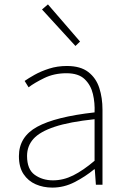

<svg xmlns="http://www.w3.org/2000/svg" viewBox="-20 -840 576 873"><path d="M218 13Q177 13 142.5 -2Q108 -17 87 -48.5Q66 -80 66 -130Q66 -218 149 -263.5Q232 -309 410 -329Q412 -372 402.5 -412.5Q393 -453 365 -480Q337 -507 282 -507Q226 -507 181 -485Q136 -463 110 -443L92 -472Q109 -484 137.5 -500Q166 -516 203.5 -528Q241 -540 284 -540Q346 -540 381.5 -512.5Q417 -485 431.5 -440Q446 -395 446 -341V0H416L411 -70H408Q368 -37 319.5 -12Q271 13 218 13ZM221 -20Q268 -20 313 -42.5Q358 -65 410 -109V-298Q296 -286 228.5 -263.5Q161 -241 132 -208.5Q103 -176 103 -131Q103 -70 138 -45Q173 -20 221 -20ZM323 -631 171 -797 198 -820 344 -651Z"/></svg>

Font: Shanggu Sans SC VF
Style: Regular
Weight: 250
Designer: GuiWonder
Version: Version 1.021